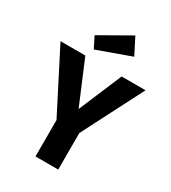

<svg xmlns="http://www.w3.org/2000/svg" viewBox="-232 -1070 1057 1185"><g transform="rotate(30 296.0 -477.5)"><path d="M599 -693.2 377 -260.2V0H215V-259.2L-7 -693.2H170L299 -386.4L428.6 -693.2ZM375.4 -954.8 435.2 -837.6 196.4 -751.4 156.8 -830.4Z"/></g></svg>

Font: Firava
Style: Regular
Weight: 400
Designer: Carrois Corporate & Edenspiekermann AG
Foundry: Greg Finn Gibson
Version: Version 5.000